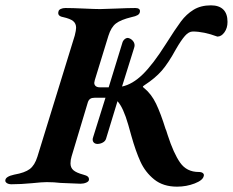

<svg xmlns="http://www.w3.org/2000/svg" viewBox="-54 -684 872 719"><path d="M798 -602Q798 -579 786.5 -563Q775 -547 760 -547Q709 -566 668 -566Q653 -566 638.5 -549.5Q624 -533 605 -500Q576 -447 551.5 -419Q527 -391 487 -365Q481 -361 481 -359.5Q481 -358 483 -356.5Q485 -355 486 -354Q513 -332 530.5 -295.5Q548 -259 566 -201Q569 -195 570.5 -189Q572 -183 574 -178Q596 -110 620.5 -75Q645 -40 690 -40Q701 -40 706 -35.5Q711 -31 709 -25Q706 -9 675 3Q644 15 609 15Q557 15 523.5 -12Q490 -39 472 -78.5Q454 -118 438 -175Q436 -183 426.5 -216Q417 -249 407 -271Q397 -293 386 -305L343 -164Q340 -155 330.5 -150Q321 -145 311 -145Q303 -145 298 -149.5Q293 -154 293 -162Q293 -165 295 -171L341 -318H301Q290 -318 284 -314Q278 -310 275 -301L214 -98Q210 -85 210 -72Q210 -56 221 -46.5Q232 -37 258 -30Q270 -27 275 -22.5Q280 -18 279 -10Q278 -4 268.5 0Q259 4 247 4Q236 4 173 1Q148 -2 121 -2Q104 -2 66 2Q24 6 -11 6Q-22 6 -28.5 1.5Q-35 -3 -34 -9Q-33 -23 -1 -30Q39 -37 57.5 -51Q76 -65 86 -97L226 -551Q231 -571 231 -580Q231 -596 220 -605Q209 -614 182 -620Q160 -624 165 -641Q166 -647 173.5 -650.5Q181 -654 191 -654Q216 -654 260 -652Q302 -650 321 -650Q338 -650 382 -652Q428 -654 453 -654Q462 -654 466.5 -650.5Q471 -647 470 -640Q469 -632 461.5 -627.5Q454 -623 439 -620Q398 -610 380 -596Q362 -582 352 -550L301 -384Q299 -376 299 -374Q299 -366 304.5 -361.5Q310 -357 320 -357H353L404 -523Q406 -531 412 -536.5Q418 -542 425 -542L429 -541Q438 -538 444 -530.5Q450 -523 450 -514Q450 -510 448 -504L403 -360Q442 -368 480.5 -405.5Q519 -443 567 -519Q603 -576 623.5 -603.5Q644 -631 671 -647.5Q698 -664 736 -664Q766 -664 782 -648.5Q798 -633 798 -602Z"/></svg>

Font: EB Garamond SemiBold
Style: Italic
Weight: 600
Italic angle: -17.2°
Designer: Georg Duffner and Octavio Pardo
Foundry: Georg Duffner
Version: Version 1.000